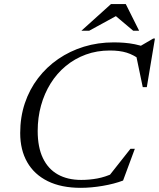

<svg xmlns="http://www.w3.org/2000/svg" viewBox="-20 -892 764 922"><path d="M525 -60.5 497.5 -39.5 606.5 -177.5H627.5L571 -25Q529 -9 473.5 0.5Q418 10 367.5 10Q274.5 10 209.5 -22Q144.5 -54 110.8 -113Q77 -172 77 -253Q77 -329.5 99.2 -396Q121.5 -462.5 162.5 -516.2Q203.5 -570 259.5 -608.5Q315.5 -647 383 -667.8Q450.5 -688.5 526 -688.5Q552 -688.5 577.2 -686.5Q602.5 -684.5 627.5 -679.5Q652.5 -674.5 677 -665.5L644 -665L716 -707H724L685 -473.5H665.5L633.5 -627L658 -602Q621.5 -629 588 -639.2Q554.5 -649.5 507.5 -649.5Q445.5 -649.5 392.2 -630Q339 -610.5 296.2 -575.2Q253.5 -540 223.2 -491.5Q193 -443 177 -385.2Q161 -327.5 161 -263Q161 -185 186 -132.8Q211 -80.5 257.8 -54.2Q304.5 -28 370 -28Q409 -28 447.2 -35Q485.5 -42 525 -60.5ZM371 -744.5 513 -872.5H584L648 -744.5H619.5L530 -820H546.5L408.5 -744.5Z"/></svg>

Font: Newsreader 28pt
Style: Italic
Weight: 400
Italic angle: -17°
Version: Version 1.003